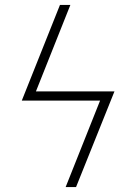

<svg xmlns="http://www.w3.org/2000/svg" viewBox="-20 -755 540 775"><path d="M287 0H245L384 -349H68L222 -735H264L125 -386H442Z"/></svg>

Font: Iosevka SS04 XLt Obl
Style: Regular
Weight: 200
Italic angle: -9°
Monospace: yes
Designer: Belleve Invis
Foundry: Belleve Invis
Version: Version 19.0.0; ttfautohint (v1.8.4)